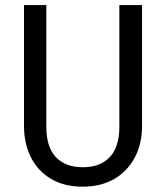

<svg xmlns="http://www.w3.org/2000/svg" viewBox="-20 -708 640 740"><path d="M527.5 -688.5V-223Q527.5 -153.5 499.2 -100.5Q471 -47.5 419.8 -18Q368.5 11.5 299 11.5Q228 11.5 177.2 -18.2Q126.5 -48 99.5 -101Q72.5 -154 72.5 -223V-688.5H158.5V-220Q158.5 -141.5 195.2 -102.5Q232 -63.5 299 -63.5Q366.5 -63.5 403.2 -102.5Q440 -141.5 440 -220V-688.5Z"/></svg>

Font: Fira Code Light
Style: Regular
Weight: 400
Monospace: yes
Version: Version 5.002